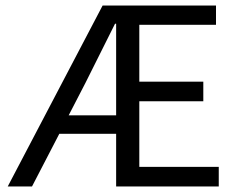

<svg xmlns="http://www.w3.org/2000/svg" viewBox="-20 -676 862 696"><path d="M290 -376 229 -258H401V-590H397Q344 -483 290 -376ZM8 0 352 -656H763V-586H485V-380H717V-309H485V-71H773V0H401V-191H195L96 0Z"/></svg>

Font: CV Source Sans
Style: Regular
Weight: 400
Designer: Paul D. Hunt
Foundry: Adobe Systems Incorporated
Version: Version 3.001